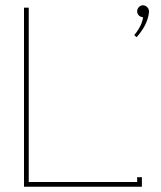

<svg xmlns="http://www.w3.org/2000/svg" viewBox="-20 -708 611 728"><path d="M500 -665C500 -653 510 -643 522 -643C522 -627 509 -598 489 -575L498 -567C521 -593 541 -624 545 -662V-665C545 -677 534 -688 522 -688C510 -688 500 -677 500 -665ZM89 -18V-679H71V0H518V-36H500V-18Z"/></svg>

Font: Rawengulk
Style: Light
Weight: 300
Version: Version 0.9